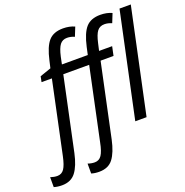

<svg xmlns="http://www.w3.org/2000/svg" viewBox="-288 -918 1260 1311"><g transform="rotate(-20 342.5 -262.5)"><path d="M-118 232V160Q-91 169 -68 169Q-36 169 -18 142.5Q0 116 13 54L124 -470H49L57 -510L138 -538L150 -590Q171 -685 206.5 -725Q242 -765 311 -765Q358 -765 395 -748L369 -683Q342 -695 315 -695Q282 -695 263.5 -671Q245 -647 232 -589L221 -536H409L421 -591Q442 -685 477.5 -725Q513 -765 582 -765Q629 -765 666 -748L640 -683Q613 -695 587 -695Q553 -695 534.5 -671Q516 -647 503 -589L491 -536H586L572 -470H478L365 62Q346 150 312 195Q278 240 211 240Q178 240 154 232V160Q179 169 204 169Q236 169 254 142Q272 115 284 54L395 -470H207L94 62Q75 150 40.5 195Q6 240 -60 240Q-91 240 -118 232ZM721 -760H803L641 0H559Z"/></g></svg>

Font: Noto Sans UI Narrow
Style: Italic
Weight: 400
Width: 4
Italic angle: -12°
Designer: Monotype Design Team
Foundry: Monotype Imaging Inc.
Version: Version 1.001